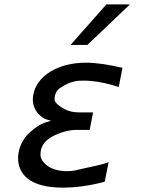

<svg xmlns="http://www.w3.org/2000/svg" viewBox="-20 -837 642 871"><path d="M300.3 -633.3H376.5L569.3 -816.9H462.4ZM265.6 14.2C324.7 14.2 391.1 4.9 455.1 -12.7L472.7 -101.1C454.6 -93.8 412.6 -84 386.2 -78.6L378.9 -77.1L316.4 -63C306.2 -61.5 297.9 -60.5 285.2 -60.5C250.5 -60.5 219.7 -67.9 198.7 -82.5C196.3 -84 194.3 -85.9 191.9 -87.4C172.9 -102.5 163.6 -118.7 163.6 -135.7C163.6 -143.6 165 -152.8 166 -156.7C170.4 -178.7 185.1 -199.2 215.8 -216.8C246.6 -234.4 289.6 -247.6 325.2 -247.6H386.7L402.3 -327.1H340.3C303.2 -327.1 278.8 -336.4 253.9 -353.5C233.4 -367.7 227.5 -377 227.5 -388.2C227.5 -392.1 228 -396.5 229 -400.9C232.4 -416.5 237.3 -426.3 248.5 -435.1L270 -448.7C288.1 -460 315.4 -469.7 339.8 -470.7L355 -471.2C392.1 -472.2 457.5 -463.4 518.6 -441.9L535.6 -529.3C467.3 -544.9 415 -552.7 369.6 -552.7C243.2 -552.7 145.5 -492.7 130.9 -406.2C129.9 -399.4 128.9 -392.6 128.9 -386.2C128.9 -337.9 161.6 -309.1 182.6 -298.8C190.4 -294.9 202.6 -291 211.9 -289.1C183.1 -282.7 157.2 -271 134.8 -252.9L117.2 -238.3C84.5 -210.9 62 -164.6 62 -119.1C62 -85.9 74.2 -53.2 103 -28.8C138.7 1 194.8 14.2 265.6 14.2Z"/></svg>

Font: Hack
Style: Oblique
Weight: 400
Italic angle: -12°
Monospace: yes
Designer: Christopher Simpkins
Foundry: Christopher Simpkins
Version: Version 2.010